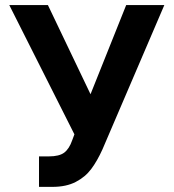

<svg xmlns="http://www.w3.org/2000/svg" viewBox="-20 -727 685 757"><path d="M133.8 -110.4H172.9Q213.4 -110.4 233.2 -125.2Q252.9 -140.1 264.6 -173.8L273.4 -197.3L16.6 -707H168.9L336.9 -355.5L477.5 -707H627.9L383.8 -137.7Q363.3 -92.3 339.8 -60.8Q316.4 -29.3 278.8 -9.8Q241.2 9.8 186.5 9.8H133.8Z"/></svg>

Font: Pretendard Std
Style: Bold
Weight: 700
Designer: Base glyphs from Inter by Rasmus Andersson; Hangeul glyphs from Noto Sans CJK(Source Han Sans) by Jang Soo-young and Kan
Foundry: Kil Hyung-jin
Version: Version 1.309